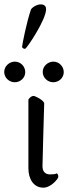

<svg xmlns="http://www.w3.org/2000/svg" viewBox="-41 -868 316 891"><path d="M147.5 -847.7C129.9 -847.7 106.4 -833 102.5 -823.2C83 -767.6 61.5 -659.2 61.5 -650.4C61.5 -645.5 69.3 -641.6 73.2 -641.6H76.2C84 -644.5 172.9 -776.4 172.9 -825.2C172.9 -835.9 168 -847.7 147.5 -847.7ZM207 -582C180.7 -582 157.2 -560.5 157.2 -534.2C157.2 -507.8 179.7 -486.3 206.1 -486.3C232.4 -486.3 254.9 -506.8 254.9 -533.2C254.9 -559.6 233.4 -582 207 -582ZM28.3 -582C2 -582 -21.5 -560.5 -21.5 -534.2C-21.5 -507.8 1 -486.3 27.3 -486.3C53.7 -486.3 76.2 -506.8 76.2 -533.2C76.2 -559.6 54.7 -582 28.3 -582ZM160.2 2.9C196.3 2.9 229.5 -39.1 229.5 -46.9C229.5 -51.8 229.5 -58.6 222.7 -63.5C216.8 -59.6 203.1 -58.6 191.4 -58.6C169.9 -58.6 155.3 -71.3 156.2 -98.6C158.2 -196.3 161.1 -275.4 164.1 -387.7C164.1 -402.3 121.1 -422.9 115.2 -422.9C105.5 -422.9 97.7 -416 90.8 -406.2V-86.9C90.8 -38.1 114.3 2.9 160.2 2.9Z"/></svg>

Font: Crimson
Style: Roman
Weight: 400
Version: Version 0.2